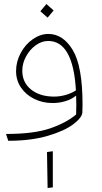

<svg xmlns="http://www.w3.org/2000/svg" viewBox="-20 -701 507 956"><path d="M217 -613 181 -645 211 -681 247 -649ZM391 -179 390 -141Q389 -116 345 -82.5Q301 -49 217.5 -24.5Q134 0 21 0L10 -34Q149 -34 230 -62Q311 -90 359 -131Q360 -148 360 -180Q360 -211 359 -225Q337 -207 306.5 -197.5Q276 -188 242 -188Q192 -188 150.5 -208.5Q109 -229 84.5 -265Q60 -301 60 -347Q60 -394 83 -437Q106 -480 143.5 -506Q181 -532 221 -532Q294 -532 342.5 -451.5Q391 -371 391 -179ZM358 -251Q344 -497 220 -497Q188 -497 158.5 -476Q129 -455 110 -420.5Q91 -386 91 -349Q91 -290 135 -255Q179 -220 250 -220Q277 -220 306 -228Q335 -236 358 -251ZM214 56 243 52V232L217 235Z"/></svg>

Font: FiraGO UltraLight
Style: Italic
Weight: 200
Italic angle: -8°
Designer: bBox Type GmbH
Foundry: bBox Type GmbH
Version: Version 1.001